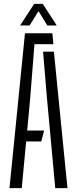

<svg xmlns="http://www.w3.org/2000/svg" viewBox="-20 -972 398 992"><path d="M29 0 109 -800H250.5L256 -743.5H158L136 -465L120.5 -297.5H208L193 -241H115L92.5 0ZM265.5 0 222.5 -466.5 202.5 -705H258.5L328.5 0ZM84 -840.5 156.5 -952H201L273 -840.5H224.5L179 -914.5L133 -840.5Z"/></svg>

Font: Big Shoulders Stencil Text Thin Light
Style: Regular
Weight: 300
Version: Version 2.001